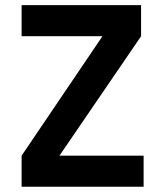

<svg xmlns="http://www.w3.org/2000/svg" viewBox="-20 -713 626 733"><path d="M62.5 0V-118.7L371.1 -574.7H62.5V-693.4H518.6V-574.7L207 -118.7H528.3V0Z"/></svg>

Font: Cascadia Code NF
Style: Bold
Weight: 700
Monospace: yes
Designer: Aaron Bell
Foundry: Saja Typeworks
Version: Version 2404.023; ttfautohint (v1.8.4)